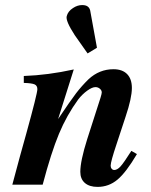

<svg xmlns="http://www.w3.org/2000/svg" viewBox="-20 -731 596 760"><path d="M500 -133.8 522 -121.1Q479 -48.3 444.8 -19.8Q410.6 8.8 366.2 8.8Q334 8.8 315.9 -6.8Q297.9 -22.5 297.9 -50.8Q297.9 -93.8 325.2 -180.2L377.9 -344.2Q382.8 -360.4 382.8 -365.2Q382.8 -373.5 375.2 -379.9Q367.7 -386.2 357.9 -386.2Q344.7 -386.2 325.2 -372.1Q305.7 -357.9 290 -337.9Q244.1 -274.9 213.4 -201.2Q182.6 -127.4 148.9 0H28.8Q62 -125 84 -202.1Q127.9 -361.3 127.9 -377.9Q127.9 -392.1 116.9 -397Q106 -401.9 74.2 -402.8V-430.2Q169.9 -433.6 272 -456.1L210 -259.8Q259.8 -334 281.5 -362.3Q303.2 -390.6 330.1 -417Q373 -457 429.2 -457Q464.4 -457 483.2 -437.7Q502 -418.5 502 -382.8Q502 -342.8 477.1 -269L441.9 -162.1Q418 -90.8 418 -75.2Q418 -67.9 422.1 -63Q426.3 -58.1 432.1 -58.1Q444.3 -58.1 457.3 -72.5Q470.2 -86.9 500 -133.8ZM336.9 -689.9Q344.7 -645 363.8 -542L326.7 -519.5Q311 -541 275.9 -591.8Q238.8 -648.9 244.1 -667Q249 -686.5 269 -699.2Q286.6 -710.9 304.7 -710.9Q331.5 -711.4 336.9 -689.9Z"/></svg>

Font: Accordance
Style: Bold-Italic
Weight: 700
Italic angle: -11°
Version: Version 1.2 (build January 31, 2020) Miklal Software Solutio